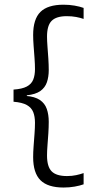

<svg xmlns="http://www.w3.org/2000/svg" viewBox="-20 -696 420 837"><path d="M344.5 -661.5V-613.5Q330.5 -618.5 312 -622Q293.5 -625.5 271 -625.5Q225.5 -625.5 205.2 -605.2Q185 -585 185 -536.5Q185 -518 187 -492.5Q189 -467 190.8 -440Q192.5 -413 192.5 -390.5Q192.5 -361 184.5 -337.5Q176.5 -314 155.8 -299.2Q135 -284.5 97 -280.5V-270L92.5 -278Q132 -275 153.8 -260.2Q175.5 -245.5 184 -221Q192.5 -196.5 192.5 -165Q192.5 -142 190.8 -115Q189 -88 187 -62.5Q185 -37 185 -18Q185 30.5 205.2 51Q225.5 71.5 272 71.5Q294 71.5 312.2 67.5Q330.5 63.5 344.5 58.5V107.5Q328 113.5 305.2 117.5Q282.5 121.5 257 121.5Q188.5 121.5 156.5 89.8Q124.5 58 124.5 -11Q124.5 -32 126.5 -59Q128.5 -86 130.5 -112.8Q132.5 -139.5 132.5 -160.5Q132.5 -188 124.8 -207.5Q117 -227 96.8 -238.2Q76.5 -249.5 39 -252.5V-305.5Q76.5 -308 96.8 -318.8Q117 -329.5 124.8 -348.8Q132.5 -368 132.5 -395Q132.5 -416 130.5 -442.8Q128.5 -469.5 126.5 -496.2Q124.5 -523 124.5 -543.5Q124.5 -612.5 156.2 -644Q188 -675.5 257 -675.5Q282.5 -675.5 305.2 -671.5Q328 -667.5 344.5 -661.5Z"/></svg>

Font: Anek Gujarati SemiExpanded Light
Style: Regular
Weight: 300
Width: 6
Designer: Mrunmayee Ghaisas (Gujarati), Yesha Goshar (Latin)
Foundry: Ek Type
Version: Version 1.003